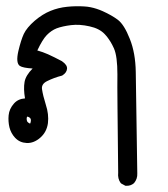

<svg xmlns="http://www.w3.org/2000/svg" viewBox="-20 -263 540 618"><path d="M421.9 294.9Q422.9 312.5 411.6 326.2L411.1 326.7Q400.4 335.9 385.3 335H384.3L382.8 334.5L370.1 327.6L369.1 326.7L368.2 325.7Q358.4 312.5 360.4 292.5Q358.9 163.1 358.2 84.5Q357.4 5.9 357.9 -23.4Q357.9 -52.2 355.2 -73.2Q352.5 -94.2 346.7 -107.4Q344.2 -112.8 341.6 -117.9Q338.9 -123 336.2 -127.7Q333.5 -132.3 330.3 -136.7Q327.1 -141.1 324 -145.3Q320.8 -149.4 316.9 -153.3Q299.8 -171.4 268.1 -178.2Q235.8 -185.5 208.5 -182.1Q181.2 -178.7 162.6 -171.9Q145 -165 130.4 -149.9Q116.7 -135.7 100.1 -100.6Q117.7 -95.7 134.3 -88.4Q153.8 -79.6 179.7 -65.9V-65.4H180.2Q188.5 -59.6 192.4 -53.7Q196.3 -47.9 195.8 -41.7Q195.3 -35.6 191.7 -30.3Q188 -24.9 181.2 -20.5L180.2 -20L179.2 -19.5Q154.3 -13.2 131.8 -2Q112.8 7.3 115.2 23.9Q118.2 44.4 127.4 73.7Q137.7 105 134.3 133.3Q130.4 162.1 109.6 180.2Q88.9 198.2 66.2 197.3Q43.5 196.3 28.8 180.7Q15.1 166 10.3 146.5Q5.9 127.4 7.8 107.9Q9.8 87.4 24.9 70.3Q38.1 55.2 60.5 53.7Q55.2 22.9 59.1 0.5Q63 -20.5 85 -42.5Q53.7 -44.4 43.9 -50.8Q30.3 -60.1 39.1 -98.6Q47.4 -133.8 56.6 -153.8Q66.4 -174.3 91.8 -196.3Q117.2 -217.8 142.6 -228Q167.5 -238.3 196.3 -241.2Q224.6 -244.1 252.4 -242.2Q261.7 -241.7 271.5 -239.7Q281.2 -237.8 291 -234.6Q300.8 -231.4 310.5 -227.1Q339.8 -213.9 359.4 -199.2Q379.9 -183.6 397.9 -137.7Q416 -92.8 417 -31.2Q418 29.3 421.9 294.9ZM79.1 127.9Q80.6 120.1 76.2 116.2Q72.3 112.8 67.4 112.3Q64.9 117.7 66.4 124Q66.4 125.5 66.9 126.5Q67.4 127.4 68.1 128.7Q68.8 129.9 69.8 130.6Q70.8 131.3 72 132.3Q73.2 133.3 74.7 133.8Q74.7 133.8 75.2 134.3Q76.2 134.8 76.7 134.8Q77.1 134.8 77.9 133.1Q78.6 131.3 79.1 127.9Z"/></svg>

Font: NaikaiFont
Style: SemiBold
Weight: 600
Version: Version 1.89